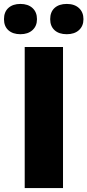

<svg xmlns="http://www.w3.org/2000/svg" viewBox="-48 -952 442 972"><path d="M77.1 0V-713.9H271V0ZM-27.8 -855Q-27.8 -891.6 -5.4 -911.9Q17.1 -932.1 55.2 -932.1Q93.8 -932.1 116.5 -911.4Q139.2 -890.6 139.2 -855Q139.2 -820.3 116.5 -799.6Q93.8 -778.8 55.2 -778.8Q17.1 -778.8 -5.4 -798.8Q-27.8 -818.8 -27.8 -855ZM206.1 -855Q206.1 -891.6 228.5 -911.9Q251 -932.1 290 -932.1Q329.1 -932.1 351.8 -911.1Q374.5 -890.1 374.5 -855Q374.5 -820.3 351.8 -799.6Q329.1 -778.8 290 -778.8Q250.5 -778.8 228.3 -799.1Q206.1 -819.3 206.1 -855Z"/></svg>

Font: OpenSansExtrabold
Style: Regular
Weight: 800
Foundry: Ascender Corporation
Version: Version 1.10